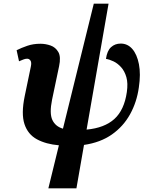

<svg xmlns="http://www.w3.org/2000/svg" viewBox="-20 -780 778 1040"><path d="M242 240 299 7Q229 1 180 -25.5Q131 -52 112.5 -108Q94 -164 114 -260L147 -419Q152 -442 145 -452Q138 -462 127 -462Q117 -462 106 -457.5Q95 -453 83 -448L70 -508Q96 -521 128 -532Q160 -543 199 -543Q227 -543 254 -533.5Q281 -524 296 -498Q311 -472 300 -421L262 -240Q247 -166 263.5 -130.5Q280 -95 321 -83L488 -760H568L449 -78Q546 -87 599.5 -135.5Q653 -184 667 -281Q674 -329 664.5 -362Q655 -395 636 -416Q617 -437 595 -447.5Q573 -458 554 -461Q560 -505 581.5 -524.5Q603 -544 634 -544Q671 -544 696.5 -515Q722 -486 732.5 -432.5Q743 -379 732 -306Q721 -227 684.5 -161Q648 -95 586 -51.5Q524 -8 435 5L394 240Z"/></svg>

Font: Noto Serif
Style: Bold Italic
Weight: 700
Italic angle: -12°
Designer: Monotype Design Team
Foundry: Monotype Imaging Inc.
Version: Version 2.013